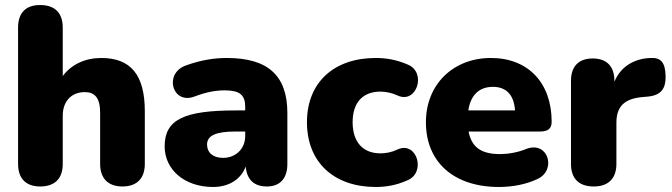

<svg xmlns="http://www.w3.org/2000/svg" viewBox="-20 -734 2677 765"><path d="M140 9C199 9 230 -23 230 -81V-273C230 -330 264 -367 318 -367C358 -367 379 -344 379 -284V-81C379 -23 411 9 468 9C525 9 557 -23 557 -81V-291C557 -435 501 -503 384 -503C320 -503 265 -478 230 -431V-624C230 -683 198 -714 140 -714C83 -714 52 -683 52 -624V-81C52 -23 83 9 140 9Z M829 11C894 11 941 -21 959 -71C963 -19 992 9 1043 9C1096 9 1125 -23 1125 -81V-283C1125 -434 1047 -503 883 -503C838 -503 783 -496 720 -473C632 -441 666 -317 754 -349C803 -368 842 -374 875 -374C935 -374 957 -356 957 -308V-294H919C714 -294 636 -258 636 -151C636 -58 715 11 829 11ZM869 -105C827 -105 805 -127 805 -158C805 -194 840 -210 919 -210H957V-192C957 -140 918 -105 869 -105Z M1477 11C1516 11 1557 5 1602 -15C1680 -45 1641 -175 1563 -138C1540 -127 1517 -123 1496 -123C1425 -123 1385 -169 1385 -247C1385 -325 1425 -369 1496 -369C1517 -369 1541 -364 1563 -354C1640 -317 1682 -446 1604 -477C1558 -497 1516 -503 1477 -503C1311 -503 1203 -406 1203 -247C1203 -87 1311 11 1477 11Z M1968 11C2021 11 2076 1 2122 -21C2198 -56 2165 -173 2078 -141C2043 -126 2001 -120 1973 -120C1899 -120 1859 -146 1847 -210H2132C2164 -210 2178 -222 2178 -249C2178 -404 2084 -503 1936 -503C1786 -503 1677 -398 1677 -247C1677 -89 1787 11 1968 11ZM1944 -388C1996 -388 2028 -357 2032 -294H1846C1855 -356 1890 -388 1944 -388Z M2346 9C2404 9 2436 -23 2436 -81V-245C2436 -309 2467 -340 2537 -347L2560 -349C2616 -354 2633 -383 2632 -431C2631 -486 2612 -505 2573 -503C2504 -501 2451 -466 2428 -408V-412C2428 -470 2397 -501 2342 -501C2286 -501 2255 -470 2255 -412V-81C2255 -23 2286 9 2346 9Z"/></svg>

Font: Nunito Black
Style: Regular
Weight: 900
Designer: Vernon Adams
Foundry: Vernon Adams
Version: Version 3.602